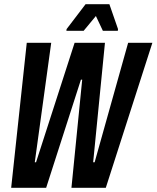

<svg xmlns="http://www.w3.org/2000/svg" viewBox="-20 -891 743 911"><path d="M33 0 107 -688H223L145 -121H151L334 -688H478L422 -121H429L588 -688H703L482 0H319L370 -513H364L199 0ZM295 -745 296 -753 386 -871H499L540 -753L539 -745H468L435 -815L377 -745Z"/></svg>

Font: Saira ExtraCondensed
Style: Bold Italic
Weight: 700
Width: 2
Italic angle: -12°
Designer: Hector Gatti with collaboration of the Omnibus-Type team
Foundry: Omnibus-Type
Version: Version 1.101